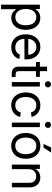

<svg xmlns="http://www.w3.org/2000/svg" viewBox="1301 -2083 986 3628"><g transform="rotate(90 1794.0 -269.0)"><path d="M68.4 204.1V-529.3H151.4V-447.8H156.2Q169.4 -470.2 190.9 -490.7Q212.4 -511.2 243.7 -524.4Q274.9 -537.6 316.9 -537.6Q384.8 -537.6 435.8 -503.7Q486.8 -469.7 515.4 -408.2Q543.9 -346.7 543.9 -263.7Q543.9 -181.2 515.6 -119.6Q487.3 -58.1 436.3 -23.7Q385.3 10.7 317.4 10.7Q275.9 10.7 245.1 -2.4Q214.4 -15.6 193.1 -36.6Q171.9 -57.6 157.2 -81.1H153.8V204.1ZM304.2 -65.9Q352.1 -65.9 386.5 -90.3Q420.9 -114.7 439.5 -159.4Q458 -204.1 458 -264.2Q458 -324.7 439.5 -368.9Q420.9 -413.1 386.7 -437.3Q352.5 -461.4 304.2 -461.4Q255.4 -461.4 220.7 -436.8Q186 -412.1 167.7 -367.9Q149.4 -323.7 149.4 -264.2Q149.4 -205.1 167.7 -160.4Q186 -115.7 220.9 -90.8Q255.9 -65.9 304.2 -65.9Z M875 11.7Q797.9 11.7 742.7 -23.2Q687.5 -58.1 658 -119.9Q628.4 -181.6 628.4 -262.2Q628.4 -343.3 658.4 -405.5Q688.5 -467.8 742.4 -503.2Q796.4 -538.6 867.2 -538.6Q916.5 -538.6 959.2 -521.2Q1002 -503.9 1034.4 -469.7Q1066.9 -435.5 1085 -384.8Q1103 -334 1103 -267.1V-237.8H679.2V-310.5H1056.6L1018.6 -284.7Q1018.6 -337.9 1000.5 -377.9Q982.4 -418 948.7 -440.4Q915 -462.9 867.2 -462.9Q819.8 -462.9 785.4 -440.2Q751 -417.5 732.2 -378.7Q713.4 -339.8 713.4 -291V-249.5Q713.4 -192.9 732.9 -151.4Q752.4 -109.9 788.8 -87.4Q825.2 -64.9 875.5 -64.9Q910.2 -64.9 937.3 -75.4Q964.4 -85.9 982.9 -105.7Q1001.5 -125.5 1010.7 -152.3L1094.2 -142.1Q1083.5 -96.7 1053 -62Q1022.5 -27.3 976.8 -7.8Q931.2 11.7 875 11.7Z M1432.6 -529.3V-456.1H1151.9V-529.3ZM1239.3 -665H1324.7V-132.3Q1324.7 -99.6 1338.1 -85.4Q1351.6 -71.3 1384.8 -71.3Q1394.5 -71.3 1407.5 -72.3Q1420.4 -73.2 1431.2 -73.7L1439.5 -1.5Q1426.3 1 1410.2 2Q1394 2.9 1379.4 2.9Q1311 2.9 1275.1 -29.8Q1239.3 -62.5 1239.3 -124.5Z M1530.3 0V-529.3H1615.7V0ZM1573.2 -624.5Q1548.8 -624.5 1531.7 -641.4Q1514.6 -658.2 1514.6 -682.1Q1514.6 -706.1 1531.7 -722.7Q1548.8 -739.3 1572.8 -739.3Q1597.2 -739.3 1614.5 -722.7Q1631.8 -706.1 1631.8 -681.6Q1631.8 -658.2 1614.5 -641.4Q1597.2 -624.5 1573.2 -624.5Z M1969.7 11.7Q1897 11.7 1842 -22.9Q1787.1 -57.6 1756.6 -119.6Q1726.1 -181.6 1726.1 -262.7Q1726.1 -344.2 1756.6 -406.5Q1787.1 -468.8 1842 -503.7Q1897 -538.6 1969.7 -538.6Q2011.7 -538.6 2048.1 -526.6Q2084.5 -514.6 2113.3 -492.7Q2142.1 -470.7 2161.4 -439.9Q2180.7 -409.2 2188.5 -371.6L2104.5 -361.3Q2099.1 -383.3 2087.9 -401.6Q2076.7 -419.9 2059.6 -433.3Q2042.5 -446.8 2020 -454.3Q1997.6 -461.9 1969.7 -461.9Q1918.5 -461.9 1883.3 -435.8Q1848.1 -409.7 1830.3 -364.7Q1812.5 -319.8 1812.5 -262.7Q1812.5 -206.1 1830.3 -161.4Q1848.1 -116.7 1883.1 -90.8Q1918 -64.9 1969.7 -64.9Q1997.6 -64.9 2020 -72.3Q2042.5 -79.6 2059.3 -93.3Q2076.2 -106.9 2087.4 -126Q2098.6 -145 2104.5 -168L2189.5 -157.2Q2181.6 -119.6 2162.1 -88.9Q2142.6 -58.1 2113.5 -35.4Q2084.5 -12.7 2048.1 -0.5Q2011.7 11.7 1969.7 11.7Z M2296.9 0V-529.3H2382.3V0ZM2339.8 -624.5Q2315.4 -624.5 2298.3 -641.4Q2281.2 -658.2 2281.2 -682.1Q2281.2 -706.1 2298.3 -722.7Q2315.4 -739.3 2339.4 -739.3Q2363.8 -739.3 2381.1 -722.7Q2398.4 -706.1 2398.4 -681.6Q2398.4 -658.2 2381.1 -641.4Q2363.8 -624.5 2339.8 -624.5Z M2736.3 11.7Q2663.6 11.7 2608.6 -22.9Q2553.7 -57.6 2523.2 -119.6Q2492.7 -181.6 2492.7 -262.7Q2492.7 -344.2 2523.2 -406.5Q2553.7 -468.8 2608.6 -503.7Q2663.6 -538.6 2736.3 -538.6Q2809.1 -538.6 2864 -503.7Q2918.9 -468.8 2949.5 -406.5Q2980 -344.2 2980 -262.7Q2980 -181.6 2949.5 -119.6Q2918.9 -57.6 2864 -22.9Q2809.1 11.7 2736.3 11.7ZM2736.3 -64.9Q2787.6 -64.9 2822.8 -90.8Q2857.9 -116.7 2876 -161.6Q2894 -206.5 2894 -262.7Q2894 -319.3 2876 -364.3Q2857.9 -409.2 2822.8 -435.5Q2787.6 -461.9 2736.3 -461.9Q2685.1 -461.9 2649.9 -435.8Q2614.7 -409.7 2596.9 -364.7Q2579.1 -319.8 2579.1 -262.7Q2579.1 -206.1 2596.9 -161.4Q2614.7 -116.7 2649.7 -90.8Q2684.6 -64.9 2736.3 -64.9ZM2698.7 -597.7 2767.1 -742.2H2863.3L2769 -597.7Z M3175.8 -313V0H3090.3V-529.3H3172.9L3173.3 -400.9H3154.8Q3180.2 -473.1 3225.6 -505.4Q3271 -537.6 3332.5 -537.6Q3386.2 -537.6 3428.5 -514.9Q3470.7 -492.2 3495.4 -446.5Q3520 -400.9 3520 -332V0H3434.6V-325.7Q3434.6 -390.6 3402.3 -425.3Q3370.1 -460 3312 -460Q3273.9 -460 3242.9 -444.1Q3211.9 -428.2 3193.8 -395.5Q3175.8 -362.8 3175.8 -313Z"/></g></svg>

Font: Inter 24pt
Style: Regular
Weight: 400
Designer: Rasmus Andersson
Foundry: rsms
Version: Version 4.001;git-66647c0bb